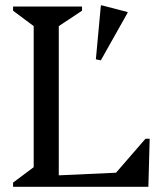

<svg xmlns="http://www.w3.org/2000/svg" viewBox="-20 -715 638 735"><path d="M30 0V-16L109 -75V-615L30 -674V-690H294V-674L205 -615V0ZM187 0V-43L538 -59V0ZM413 0V-41L537 -184H553L548 0ZM366 -484 347 -488 366 -693 368 -695 468 -669 469 -667Z"/></svg>

Font: Platypi Light
Style: Regular
Weight: 300
Designer: David Sargent
Foundry: Bolt Cutter Type
Version: Version 1.200